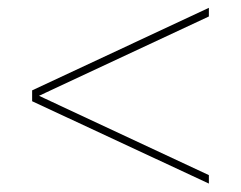

<svg xmlns="http://www.w3.org/2000/svg" viewBox="-20 -626 600 478"><path d="M60 -379.5V-401L500 -606.5V-585ZM500 -169 60 -374V-395.5L500 -190Z"/></svg>

Font: Bodoni Moda Black
Style: Italic
Weight: 900
Italic angle: -13°
Version: Version 2.005